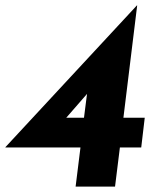

<svg xmlns="http://www.w3.org/2000/svg" viewBox="-36 -691 578 711"><path d="M-16 -145V-146L471 -671H472L421 -255H500L487 -145H408L390 0H244L262 -145ZM293 -351 198 -242 187 -255H275L288 -357Z"/></svg>

Font: Josefin Sans Thin
Style: Bold Italic
Weight: 700
Italic angle: -7°
Version: Version 2.000